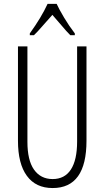

<svg xmlns="http://www.w3.org/2000/svg" viewBox="-20 -951 534 981"><path d="M339.4 -771Q318.8 -791.5 294.9 -820.3L247.6 -875Q212.4 -835.9 198.2 -819.3Q170.9 -787.6 153.3 -771H132.3V-780.3Q191.4 -862.3 223.1 -931.2H269.5Q280.3 -906.7 307.6 -860.8Q332 -819.8 362.3 -780.3V-771ZM421.9 -713.9V-231.9Q421.9 9.8 249 9.8Q162.6 9.8 117.2 -52.7Q71.8 -114.7 71.8 -231.9V-713.9H120.1V-226.1Q120.1 -132.8 153.3 -85Q187.5 -36.1 249 -36.1Q310.5 -36.1 342.3 -85Q374 -133.8 374 -228V-713.9Z"/></svg>

Font: Germano
Style: Regular
Weight: 300
Width: 3
Foundry: Ascender Corporation
Version: Version 1.10; ttfautohint (v1.5)